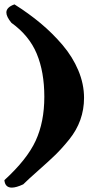

<svg xmlns="http://www.w3.org/2000/svg" viewBox="-20 -676 419 875"><path d="M0 145Q103 51 142.5 -34.5Q182 -120 182 -235Q182 -348 147.5 -431Q113 -514 32 -572Q9 -600 9 -619Q9 -643 46 -656Q111 -615 165 -570Q219 -525 265 -471Q311 -417 337 -355Q363 -293 363 -230Q363 -177 346 -129.5Q329 -82 295.5 -40.5Q262 1 231.5 30.5Q201 60 154.5 101Q108 142 86 164Q54 179 34 179Q3 179 0 145Z"/></svg>

Font: Gorditas
Style: Bold
Weight: 700
Designer: Gustavo Dipre (gbrenda1987@gmail.com)
Foundry: Gustavo Dipre (gbrenda1987@gmail.com)
Version: Version 001.001